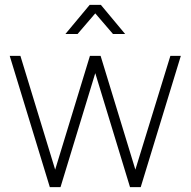

<svg xmlns="http://www.w3.org/2000/svg" viewBox="-20 -770 784 790"><path d="M249 -630H299L372 -715L445 -630H495L395 -750H349ZM185 0H229L372 -469L515 0H559L724 -540H681L537 -72L394 -540H350L207 -72L64 -540H20Z"/></svg>

Font: Hauora ExtraLight
Style: Regular
Weight: 200
Designer: Mikhail Sharanda
Foundry: WCYS & Co.
Version: Version 1.010